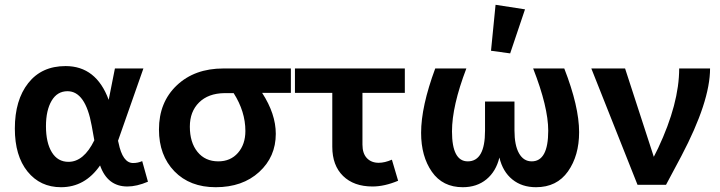

<svg xmlns="http://www.w3.org/2000/svg" viewBox="-20 -772 3007 802"><path d="M235 10Q148 10 95 -55.5Q42 -121 42 -235Q42 -354 98 -425Q154 -496 254 -496Q382 -496 434 -355L460 -486H579L473 -184L475 -176Q492 -91 536 -91Q556 -91 574 -99L598 -13Q551 7 512 7Q429 7 398 -81Q335 10 235 10ZM172 -245Q172 -176 196.5 -136Q221 -96 266 -96Q330 -96 374 -186L363 -247Q337 -391 262 -391Q219 -391 195.5 -351Q172 -311 172 -245Z M1132 -213Q1132 -117 1062.5 -53.5Q993 10 881 10Q773 10 708.5 -56.5Q644 -123 644 -231Q644 -345 718.5 -415.5Q793 -486 913 -486H1195V-384H1075Q1132 -296 1132 -213ZM773 -243Q773 -177 805 -137.5Q837 -98 892 -98Q943 -98 974 -133.5Q1005 -169 1005 -225Q1005 -306 956 -383H917Q850 -382 811.5 -344Q773 -306 773 -243Z M1536 7Q1458 7 1413 -37Q1368 -81 1368 -159V-384H1212V-486H1671V-384H1494V-168Q1494 -131 1512.5 -111.5Q1531 -92 1562 -92Q1587 -92 1617 -105L1643 -17Q1586 7 1536 7Z M2111 -549 2031 -560 2050 -752 2173 -733ZM2006 -348H2129V-227Q2129 -165 2148 -131.5Q2167 -98 2201 -98Q2270 -98 2270 -226Q2270 -325 2207 -486H2337Q2399 -327 2399 -220Q2399 -122 2352.5 -56Q2306 10 2219 10Q2160 10 2120 -22.5Q2080 -55 2066 -114Q2052 -56 2012 -23Q1972 10 1913 10Q1829 10 1784 -54.5Q1739 -119 1739 -217Q1739 -327 1798 -486H1928Q1868 -329 1868 -223Q1868 -98 1934 -98Q2006 -98 2006 -226Z M2826 -120 2762 0H2643L2450 -486H2591L2711 -117L2729 -153Q2817 -340 2817 -486H2946Q2946 -348 2826 -120Z"/></svg>

Font: Cantarell
Style: Bold
Weight: 700
Designer: Dave Crossland, Nikolaus Waxweiler, Florian Fecher, Jacques Le Bailly, Eben Sorkin, Alexei Vanyashin, Alexios Zavras, Em
Version: Version 0.303